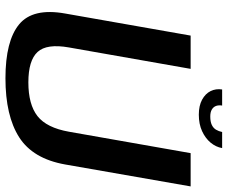

<svg xmlns="http://www.w3.org/2000/svg" viewBox="-85 -745 834 704"><g transform="rotate(90 332.0 -393.0)"><path d="M267 4Q404.5 4 483.2 -46.2Q562 -96.5 583 -214.5L663.5 -675H541.5L463 -229Q448.5 -147 405.8 -113.5Q363 -80 282 -80Q201.5 -80 170.5 -113.8Q139.5 -147.5 154 -229L232.5 -675H110.5L29.5 -214.5Q8.5 -96.5 69.2 -46.2Q130 4 267 4ZM400.5 -705Q435 -705 461 -717Q487 -729 503 -748.2Q519 -767.5 523 -790.5H464Q461.5 -778 455.5 -768Q449.5 -758 437.8 -752.5Q426 -747 407.5 -747Q391 -747 381.5 -752.8Q372 -758.5 368.5 -768Q365 -777.5 367 -790.5H308Q304.5 -767.5 314 -748.2Q323.5 -729 345.5 -717Q367.5 -705 400.5 -705Z"/></g></svg>

Font: Anybody Thin Medium
Style: Italic
Weight: 500
Italic angle: -10°
Version: Version 1.113;gftools[0.9.25]